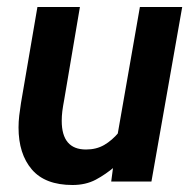

<svg xmlns="http://www.w3.org/2000/svg" viewBox="-20 -519 560 549"><path d="M187.5 10Q109 10 71 -34.5Q33 -79 33 -154.5Q33 -171 35 -188.5Q37 -206 40 -224.5L87 -499H208.5L163.5 -233.5Q160 -215 158.2 -201Q156.5 -187 156.5 -173.5Q156.5 -91.5 226 -91.5Q255.5 -91.5 278 -104.5Q300.5 -117.5 320.5 -141.5L310 -44Q282.5 -20.5 253.8 -5.2Q225 10 187.5 10ZM298 0 314 -121.5 380 -499H501L413 0Z"/></svg>

Font: Cabin
Style: Bold Italic
Weight: 700
Width: 4
Italic angle: -10°
Designer: Pablo Impallari
Foundry: Pablo Impallari. http://www.impallari.com Igino Marini. http://www.ikern.com
Version: Version 3.001